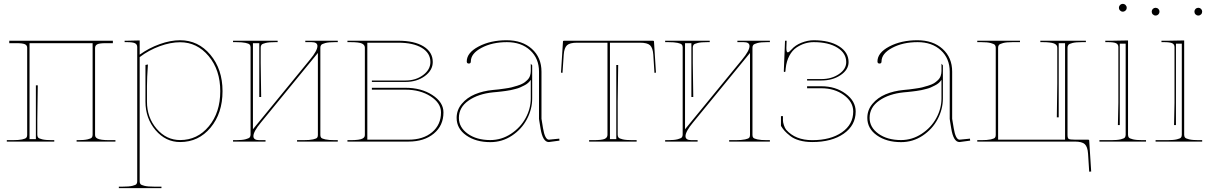

<svg xmlns="http://www.w3.org/2000/svg" viewBox="-20 -730 6243 990"><path d="M15.1 0V-7.3H44.9Q76.7 -7.3 93.8 -11Q110.8 -14.6 115.5 -19.8Q120.1 -24.9 120.1 -33.7V-483.9Q120.1 -496.6 108.2 -502Q96.2 -507.3 67.4 -507.3H27.8V-520H562V-507.3H522.5Q493.7 -507.3 481.9 -501.7Q470.2 -496.1 470.2 -482.4V-35.2Q470.2 -28.8 472.4 -24.4Q474.6 -20 481.7 -15.9Q488.8 -11.7 504.6 -9.5Q520.5 -7.3 544.9 -7.3H575.2V0H375V-7.3H382.3Q414.6 -7.3 431.9 -11.5Q449.2 -15.6 453.4 -21Q457.5 -26.4 457.5 -35.2V-507.3H132.3V-12.7H165V-290H174.8Q172.4 -154.3 172.4 -114.3V-35.2Q172.4 -26.4 176.5 -21Q180.7 -15.6 198 -11.5Q215.3 -7.3 247.6 -7.3H259.8V0Z M700.2 205.1Q700.2 213.9 704.1 219Q708 224.1 725.3 228.3Q742.7 232.4 774.9 232.4H812.5V240.2H592.8V232.4H612.8Q645 232.4 662.4 228.3Q679.7 224.1 683.6 219Q687.5 213.9 687.5 205.1V-487.3Q687.5 -501.5 675.8 -507.1Q664.1 -512.7 635.3 -512.7H622.6V-520H635.3L700.2 -521.5V-448.7V-448.2Q747.6 -482.4 803.2 -502.4Q858.9 -522.5 908.7 -522.5Q1002 -522.5 1064.7 -447.8Q1127.4 -373 1127.4 -259.8Q1127.4 -146 1065.7 -71.8Q1003.9 2.4 908.7 2.4Q834.5 2.4 782.2 -58.6Q730 -119.6 730 -206.1V-395L742.7 -397.5Q737.8 -326.7 737.8 -286.6V-206.1Q737.8 -124 787.8 -65.9Q837.9 -7.8 908.7 -7.8Q998 -7.8 1056.9 -78.9Q1115.7 -149.9 1115.7 -259.8Q1115.7 -369.1 1055.9 -440.7Q996.1 -512.2 908.7 -512.2Q859.4 -512.2 803.2 -491.7Q747.1 -471.2 700.2 -435.5Z M1284.2 -63.5 1578.1 -422.4Q1616.7 -468.8 1616.7 -492.7Q1616.7 -512.7 1586.4 -512.7H1554.2V-520H1721.7V-512.7H1707Q1674.8 -512.7 1657.5 -508.1Q1640.1 -503.4 1636 -498Q1631.8 -492.7 1631.8 -483.9V-33.7Q1631.8 -24.9 1636 -20Q1640.1 -15.1 1657.5 -11.2Q1674.8 -7.3 1707 -7.3H1721.7V0H1511.7V-7.3H1544.4Q1576.7 -7.3 1594 -11.2Q1611.3 -15.1 1615.2 -20Q1619.1 -24.9 1619.1 -33.7V-457L1325.2 -98.1Q1286.6 -51.8 1286.6 -27.8Q1286.6 -7.3 1317.4 -7.3H1349.1V0H1181.6V-7.3H1196.8Q1229 -7.3 1246.3 -12Q1263.7 -16.6 1267.8 -22Q1272 -27.3 1272 -36.1V-486.3Q1272 -495.1 1267.3 -500.2Q1262.7 -505.4 1245.6 -509Q1228.5 -512.7 1196.8 -512.7H1181.6V-520H1411.6V-512.7H1399.4Q1367.2 -512.7 1349.9 -508.5Q1332.5 -504.4 1328.4 -499Q1324.2 -493.7 1324.2 -484.9V-405.3L1326.7 -230H1316.9V-507.3H1284.2Z M1771.5 0V-7.3H1786.6Q1811 -7.3 1826.9 -9.5Q1842.8 -11.7 1849.9 -15.9Q1856.9 -20 1859.1 -24.4Q1861.3 -28.8 1861.3 -35.2V-484.4Q1861.3 -498 1846.7 -505.4Q1832 -512.7 1786.6 -512.7H1771.5V-520H2033.7Q2116.7 -520 2164.1 -490.7Q2211.4 -461.4 2211.4 -410.2Q2211.4 -367.7 2170.4 -337.6Q2129.4 -307.6 2071.3 -307.6H1897.5V-314.9H2071.3Q2124 -314.9 2161.6 -343Q2199.2 -371.1 2199.2 -410.2Q2199.2 -456.5 2155 -483.2Q2110.8 -509.8 2033.7 -509.8H1874V-9.8H2086.4Q2162.1 -9.8 2208 -48.3Q2253.9 -86.9 2253.9 -150.4Q2253.9 -198.7 2200.2 -233.2Q2146.5 -267.6 2071.3 -267.6H1897.5V-277.3H2071.3Q2151.9 -277.3 2209.2 -240.2Q2266.6 -203.1 2266.6 -150.4Q2266.6 -82.5 2217 -41.3Q2167.5 0 2086.4 0Z M2863.8 -15.1 2864.7 -4.9 2810.1 2.4H2809.6Q2778.3 2.4 2767.1 -67.9Q2766.1 -73.2 2764.2 -85.9Q2762.2 -98.6 2760.7 -106.9Q2759.3 -115.2 2759.3 -117.2V-360.4Q2759.3 -428.7 2713.6 -470.7Q2668 -512.7 2593.8 -512.7Q2518.1 -512.7 2462.9 -483.4Q2407.7 -454.1 2407.7 -413.1Q2407.7 -402.3 2397.5 -402.3Q2386.7 -402.3 2386.7 -413.1Q2386.7 -458 2447.8 -490.2Q2508.8 -522.5 2592.3 -522.5Q2673.3 -522.5 2722.7 -477.8Q2772 -433.1 2772 -360.4V-117.7L2779.8 -69.8Q2789.6 -10.3 2810.1 -9.8ZM2716.8 -318.4Q2710.9 -309.6 2702.6 -302.2Q2694.3 -294.9 2682.9 -289.3Q2671.4 -283.7 2662.1 -279.3Q2652.8 -274.9 2637.5 -271.2Q2622.1 -267.6 2613.5 -265.4Q2605 -263.2 2587.4 -261Q2569.8 -258.8 2564.5 -258.1Q2559.1 -257.3 2541.5 -255.6Q2523.9 -253.9 2522.5 -253.9Q2445.8 -246.1 2396 -211.4Q2346.2 -176.8 2346.2 -122.1Q2346.2 -73.2 2391.8 -40.5Q2437.5 -7.8 2508.3 -7.8Q2565.4 -7.8 2614.3 -39.8Q2663.1 -71.8 2689.9 -120.8Q2716.8 -169.9 2716.8 -222.7ZM2716.8 -401.4 2724.1 -393.1V-222.7Q2724.1 -167 2697 -115.5Q2669.9 -64 2619.6 -30.5Q2569.3 2.9 2508.3 2.9Q2433.6 2.9 2384 -32Q2334.5 -66.9 2334.5 -122.1Q2334.5 -163.1 2361.1 -194.8Q2387.7 -226.6 2429 -243.9Q2470.2 -261.2 2521.5 -266.1Q2542.5 -268.1 2550.8 -269Q2559.1 -270 2581.8 -273.2Q2604.5 -276.4 2616.5 -279.3Q2628.4 -282.2 2647.5 -288.1Q2666.5 -293.9 2677.5 -300.5Q2688.5 -307.1 2698.7 -317.1Q2709 -327.1 2712.9 -339.4Q2716.8 -351.1 2716.8 -363.8Z M3017.6 0V-7.3H3037.6Q3083.5 -7.3 3097.9 -13.9Q3112.3 -20.5 3112.3 -35.2V-509.8H2955.1Q2918 -509.8 2903.6 -496.6Q2889.2 -483.4 2886.7 -447.3L2880.4 -354.5L2872.6 -355.5L2882.8 -515.6Q2882.8 -520 2888.2 -520H3347.2Q3352.1 -520 3352.1 -515.6L3362.3 -355.5L3354.5 -354.5L3348.6 -447.3Q3346.2 -483.4 3331.8 -496.6Q3317.4 -509.8 3280.3 -509.8H3125V-12.7H3157.7V-395H3167.5Q3165 -245.6 3165 -205.6V-35.2Q3165 -26.4 3169.2 -21Q3173.3 -15.6 3190.7 -11.5Q3208 -7.3 3240.2 -7.3H3262.7V0Z M3512.2 -63.5 3806.2 -422.4Q3844.7 -468.8 3844.7 -492.7Q3844.7 -512.7 3814.5 -512.7H3782.2V-520H3949.7V-512.7H3935.1Q3902.8 -512.7 3885.5 -508.1Q3868.2 -503.4 3864 -498Q3859.9 -492.7 3859.9 -483.9V-33.7Q3859.9 -24.9 3864 -20Q3868.2 -15.1 3885.5 -11.2Q3902.8 -7.3 3935.1 -7.3H3949.7V0H3739.7V-7.3H3772.5Q3804.7 -7.3 3822 -11.2Q3839.4 -15.1 3843.3 -20Q3847.2 -24.9 3847.2 -33.7V-457L3553.2 -98.1Q3514.6 -51.8 3514.6 -27.8Q3514.6 -7.3 3545.4 -7.3H3577.1V0H3409.7V-7.3H3424.8Q3457 -7.3 3474.4 -12Q3491.7 -16.6 3495.8 -22Q3500 -27.3 3500 -36.1V-486.3Q3500 -495.1 3495.4 -500.2Q3490.7 -505.4 3473.6 -509Q3456.5 -512.7 3424.8 -512.7H3409.7V-520H3639.6V-512.7H3627.4Q3595.2 -512.7 3577.9 -508.5Q3560.5 -504.4 3556.4 -499Q3552.2 -493.7 3552.2 -484.9V-405.3L3554.7 -230H3544.9V-507.3H3512.2Z M4141.6 -314.9V-322.3H4215.3Q4268.1 -322.3 4305.7 -347.9Q4343.3 -373.5 4343.3 -409.7Q4343.3 -456.1 4297.4 -484.4Q4251.5 -512.7 4175.8 -512.7Q4152.8 -512.7 4130.9 -506.1Q4108.9 -499.5 4087.2 -485.1Q4065.4 -470.7 4050.3 -442.9Q4035.2 -415 4031.2 -377L4029.8 -362.3Q4029.8 -358.9 4025.4 -358.9Q4021.5 -358.9 4021.5 -362.3L4027.8 -520H4036.1Q4034.7 -487.3 4034.7 -482.9Q4034.7 -460 4042 -460Q4048.3 -460 4061 -474.6Q4080.6 -497.1 4112.8 -509.8Q4145 -522.5 4175.8 -522.5Q4256.8 -522.5 4306.2 -491.5Q4355.5 -460.4 4355.5 -409.7Q4355.5 -370.6 4314.5 -342.8Q4273.4 -314.9 4215.3 -314.9ZM4141.6 -274.9V-285.2H4215.3Q4288.6 -285.2 4340.3 -246.8Q4392.1 -208.5 4392.1 -154.8Q4392.1 -84 4330.6 -40.8Q4269 2.4 4168 2.4Q4131.8 2.4 4102.5 -5.9Q4073.2 -14.2 4054.4 -29.1Q4035.6 -43.9 4025.9 -54.9Q4016.1 -65.9 4007.3 -80.1Q4006.8 -80.6 4006.8 -82V-131.3H4017.1V-108.9Q4017.1 -99.6 4022 -84.5Q4026.9 -69.3 4033.7 -61Q4081.1 -7.3 4168 -7.3Q4263.2 -7.3 4321.3 -47.9Q4379.4 -88.4 4379.4 -154.8Q4379.4 -204.6 4331.3 -239.7Q4283.2 -274.9 4215.3 -274.9Z M4981.4 -15.1 4982.4 -4.9 4927.7 2.4H4927.2Q4896 2.4 4884.8 -67.9Q4883.8 -73.2 4881.8 -85.9Q4879.9 -98.6 4878.4 -106.9Q4877 -115.2 4877 -117.2V-360.4Q4877 -428.7 4831.3 -470.7Q4785.6 -512.7 4711.4 -512.7Q4635.7 -512.7 4580.6 -483.4Q4525.4 -454.1 4525.4 -413.1Q4525.4 -402.3 4515.1 -402.3Q4504.4 -402.3 4504.4 -413.1Q4504.4 -458 4565.4 -490.2Q4626.5 -522.5 4710 -522.5Q4791 -522.5 4840.3 -477.8Q4889.6 -433.1 4889.6 -360.4V-117.7L4897.5 -69.8Q4907.2 -10.3 4927.7 -9.8ZM4834.5 -318.4Q4828.6 -309.6 4820.3 -302.2Q4812 -294.9 4800.5 -289.3Q4789.1 -283.7 4779.8 -279.3Q4770.5 -274.9 4755.1 -271.2Q4739.7 -267.6 4731.2 -265.4Q4722.7 -263.2 4705.1 -261Q4687.5 -258.8 4682.1 -258.1Q4676.8 -257.3 4659.2 -255.6Q4641.6 -253.9 4640.1 -253.9Q4563.5 -246.1 4513.7 -211.4Q4463.9 -176.8 4463.9 -122.1Q4463.9 -73.2 4509.5 -40.5Q4555.2 -7.8 4626 -7.8Q4683.1 -7.8 4731.9 -39.8Q4780.8 -71.8 4807.6 -120.8Q4834.5 -169.9 4834.5 -222.7ZM4834.5 -401.4 4841.8 -393.1V-222.7Q4841.8 -167 4814.7 -115.5Q4787.6 -64 4737.3 -30.5Q4687 2.9 4626 2.9Q4551.3 2.9 4501.7 -32Q4452.1 -66.9 4452.1 -122.1Q4452.1 -163.1 4478.8 -194.8Q4505.4 -226.6 4546.6 -243.9Q4587.9 -261.2 4639.2 -266.1Q4660.2 -268.1 4668.5 -269Q4676.8 -270 4699.5 -273.2Q4722.2 -276.4 4734.1 -279.3Q4746.1 -282.2 4765.1 -288.1Q4784.2 -293.9 4795.2 -300.5Q4806.2 -307.1 4816.4 -317.1Q4826.7 -327.1 4830.6 -339.4Q4834.5 -351.1 4834.5 -363.8Z M5019 0V-7.3H5039.1Q5071.3 -7.3 5088.6 -11.2Q5106 -15.1 5110.1 -20Q5114.3 -24.9 5114.3 -33.7V-483.9Q5114.3 -492.7 5110.1 -498Q5106 -503.4 5088.6 -508.1Q5071.3 -512.7 5039.1 -512.7H5019V-520H5239.3V-512.7H5201.7Q5169.4 -512.7 5152.1 -508.1Q5134.8 -503.4 5130.6 -498Q5126.5 -492.7 5126.5 -483.9V-9.8H5471.7V-507.3H5439V-125H5429.2Q5431.6 -260.3 5431.6 -300.3V-483.4Q5431.6 -488.3 5430.4 -491.9Q5429.2 -495.6 5424.8 -499.8Q5420.4 -503.9 5412.6 -506.6Q5404.8 -509.3 5390.6 -511Q5376.5 -512.7 5356.4 -512.7H5344.2V-520H5579.1V-512.7H5559.1Q5527.8 -512.7 5510.5 -508.5Q5493.2 -504.4 5488.8 -498.5Q5484.4 -492.7 5484.4 -483.9V-33.7Q5484.4 -17.6 5490.7 -13.7Q5497.1 -9.8 5523.9 -9.8H5591.3Q5596.2 -9.8 5596.2 -5.4L5606.4 154.3L5596.2 155.3L5590.3 62.5Q5587.9 26.9 5573.5 13.4Q5559.1 0 5521.5 0Z M5648.9 0V-7.3H5709Q5741.2 -7.3 5758.5 -11.5Q5775.9 -15.6 5780 -21Q5784.2 -26.4 5784.2 -35.2V-504.9H5753.9V-85H5744.1Q5746.6 -165 5746.6 -200.2V-487.3Q5746.6 -501.5 5734.6 -507.1Q5722.7 -512.7 5693.8 -512.7H5679.2V-520H5713.9Q5771.5 -521 5796.4 -521.5V-35.2Q5796.4 -26.4 5800.5 -21Q5804.7 -15.6 5822 -11.5Q5839.4 -7.3 5871.6 -7.3H5889.2V0ZM5755.4 -675.8Q5749.5 -681.6 5749.5 -689.9Q5749.5 -698.2 5755.4 -704.1Q5761.2 -710 5769.5 -710Q5777.8 -710 5783.7 -704.1Q5789.6 -698.2 5789.6 -689.9Q5789.6 -681.6 5783.7 -675.8Q5777.8 -669.9 5769.5 -669.9Q5761.2 -669.9 5755.4 -675.8Z M5938.5 0V-7.3H5998.5Q6030.8 -7.3 6048.1 -11.5Q6065.4 -15.6 6069.6 -21Q6073.7 -26.4 6073.7 -35.2V-504.9H6043.5V-85H6033.7Q6036.1 -165 6036.1 -200.2V-487.3Q6036.1 -501.5 6024.2 -507.1Q6012.2 -512.7 5983.4 -512.7H5968.8V-520H6003.4Q6061 -520.5 6085.9 -521.5V-35.2Q6085.9 -26.4 6090.1 -21Q6094.2 -15.6 6111.6 -11.5Q6128.9 -7.3 6161.1 -7.3H6178.7V0ZM5924.3 -655.8Q5918.5 -661.6 5918.5 -669.9Q5918.5 -678.2 5924.3 -684.1Q5930.2 -689.9 5938.5 -689.9Q5946.8 -689.9 5952.6 -684.1Q5958.5 -678.2 5958.5 -669.9Q5958.5 -661.6 5952.6 -655.8Q5946.8 -649.9 5938.5 -649.9Q5930.2 -649.9 5924.3 -655.8ZM6144.5 -655.8Q6138.7 -661.6 6138.7 -669.9Q6138.7 -678.2 6144.5 -684.1Q6150.4 -689.9 6158.7 -689.9Q6167 -689.9 6172.9 -684.1Q6178.7 -678.2 6178.7 -669.9Q6178.7 -661.6 6172.9 -655.8Q6167 -649.9 6158.7 -649.9Q6150.4 -649.9 6144.5 -655.8Z"/></svg>

Font: ZnikomitNo25
Style: Regular
Weight: 100
Designer: gluk
Foundry: gluk
Version: Version 0.56